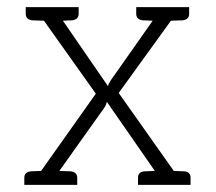

<svg xmlns="http://www.w3.org/2000/svg" viewBox="-20 -517 604 537"><path d="M494 -38C493 -38 484 -38 466 -39L312 -257L458 -459C478 -460 489 -460 489 -460C502 -461 509 -467 509 -478V-497H486H442H437H361V-478C361 -467 368 -461 381 -460C382 -460 391 -460 407 -459L291 -294C287 -288 283 -282 282 -276L156 -459C170 -460 178 -460 180 -460C193 -461 200 -467 200 -478V-497H124H121H120H75H52V-478C52 -467 59 -461 72 -460C72 -460 83 -460 103 -459L248 -255L95 -39C77 -38 69 -38 68 -38C55 -37 48 -31 48 -20V0H94H120H196V-20C196 -31 189 -37 176 -38C175 -38 165 -38 146 -39L272 -216C275 -221 277 -225 279 -232L413 -39C396 -38 386 -38 385 -38C372 -37 366 -31 366 -20V0H441H468H513V-20C513 -31 507 -37 494 -38Z"/></svg>

Font: SVN-Aleo
Style: Light
Weight: 300
Designer: Alessio Laiso
Version: Version 1.2.2